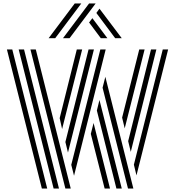

<svg xmlns="http://www.w3.org/2000/svg" viewBox="-20 -1090 1012 1110"><path d="M358 0 156 -804H187L389 0ZM222 0 20 -804H51L253 0ZM290 0 88 -804H119L321 0ZM408 -74 392 -137 560 -804H591ZM373 -208 358 -269 492 -804H523ZM339 -344 325 -407 424 -804H455ZM769 -76 754 -138 921 -804H952ZM736 -212 721 -274 853 -804H884ZM701 -348 686 -410 785 -804H816ZM720 0 573 -583 589 -646 751 0ZM653 0 540 -451 555 -512 684 0ZM585 0 505 -316 521 -379 616 0ZM344 -869 495 -1070H533L382 -869ZM261 -869 412 -1070H450L299 -869ZM646 -869 537 -1015 555 -1040 684 -869ZM563 -869 495 -960 514 -985 601 -869Z"/></svg>

Font: Zen Tokyo Zoo
Style: Regular
Weight: 400
Designer: Yoshimichi Ohira
Foundry: A-1 Corp ZenFonts
Version: Version 1.002; ttfautohint (v1.8.3)